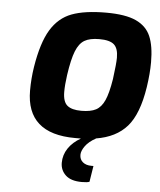

<svg xmlns="http://www.w3.org/2000/svg" viewBox="-53 -589 688 826"><g transform="rotate(5 291.5 -175.5)"><path d="M583 -347Q583 -298 574 -239Q556 -122 509 -68Q462 -14 375 0H376Q345 17 330 38Q315 59 315 76Q315 96 329 107.5Q343 119 366 119H375L364 188Q355 192 331 192Q284 192 261 170.5Q238 149 238 117Q238 83 257 54.5Q276 26 311 6H286Q75 6 75 -181Q75 -232 83 -283Q100 -389 134 -445Q168 -501 224 -522Q280 -543 372 -543Q456 -543 501.5 -522Q547 -501 565 -459Q583 -417 583 -347ZM435 -354Q435 -394 416.5 -410.5Q398 -427 353 -427Q312 -427 289 -413.5Q266 -400 252 -365Q238 -330 228 -261Q222 -218 222 -188Q222 -145 241.5 -129Q261 -113 302 -113Q342 -113 365 -125Q388 -137 402 -168Q416 -199 426 -261Q435 -329 435 -354Z"/></g></svg>

Font: Exo
Style: Bold Italic
Weight: 700
Italic angle: -9°
Designer: Natanael Gama
Foundry: Natanael Gama
Version: Version 1.500; ttfautohint (v1.6)